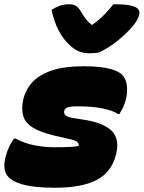

<svg xmlns="http://www.w3.org/2000/svg" viewBox="-47 -871 674 901"><path d="M419 -625Q410 -623 395 -622Q380 -621 372 -621Q350 -621 327.5 -628.5Q305 -636 279 -660Q217 -718 195 -825Q216 -838 235.5 -844.5Q255 -851 279 -851Q301 -851 313.5 -840.5Q326 -830 339 -807Q347 -793 356.5 -780.5Q366 -768 383 -755H387Q421 -780 445 -805Q469 -830 485 -851H491Q541 -851 566.5 -845Q592 -839 600.5 -829Q609 -819 607 -807Q602 -777 570 -741Q540 -708 502.5 -678Q465 -648 419 -625ZM206 -180Q257 -180 283 -181.5Q309 -183 322 -186Q324 -197 316 -204.5Q308 -212 281 -218L211 -234Q143 -250 107.5 -272Q72 -294 62.5 -325.5Q53 -357 61 -399Q71 -446 102 -482Q133 -518 192.5 -539Q252 -560 345 -560Q425 -560 469.5 -548Q514 -536 530 -516Q547 -495 549 -463Q551 -431 543 -401Q533 -366 513 -336H507Q483 -352 435 -362Q387 -372 318 -372Q279 -372 267.5 -366Q256 -360 254 -349Q253 -338 260 -330Q267 -322 297 -317L348 -309Q442 -294 478.5 -255.5Q515 -217 498 -148Q477 -63 407 -26.5Q337 10 211 10Q117 10 62.5 -4.5Q8 -19 -13 -47Q-26 -65 -26.5 -89Q-27 -113 -20 -138Q-8 -184 19 -221H25Q72 -197 118 -188.5Q164 -180 206 -180Z"/></svg>

Font: Recursive Sn Csl St XBk
Style: Italic
Weight: 1000
Italic angle: -15°
Version: Version 1.085;hotconv 1.1.0;makeotfexe 2.6.0; ttfautohint (v